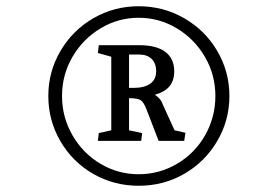

<svg xmlns="http://www.w3.org/2000/svg" viewBox="-20 -612 891 616"><path d="M135 -304Q135 -382 174 -448.5Q213 -515 279.5 -553.5Q346 -592 425 -592Q504 -592 571 -553.5Q638 -515 677 -448.5Q716 -382 716 -304Q716 -226 677 -159.5Q638 -93 571.5 -54.5Q505 -16 425 -16Q345 -16 278.5 -54.5Q212 -93 173.5 -159.5Q135 -226 135 -304ZM671 -304Q671 -372 637.5 -429.5Q604 -487 547.5 -521Q491 -555 425 -555Q359 -555 302.5 -521Q246 -487 212.5 -429.5Q179 -372 179 -304Q179 -236 212.5 -178Q246 -120 302.5 -86.5Q359 -53 425 -53Q491 -53 548 -86.5Q605 -120 638 -178Q671 -236 671 -304ZM337 -194V-430L294 -442L297 -467H427Q482 -467 510.5 -445.5Q539 -424 539 -383Q539 -354 524 -335.5Q509 -317 477 -308Q487 -301 493 -294Q499 -287 503 -275L540 -194L575 -186L571 -160H489L450 -261Q441 -285 430.5 -291Q420 -297 394 -297V-194L436 -185L433 -160H294L297 -185ZM481 -383Q481 -409 466.5 -423Q452 -437 427 -437H394V-330H408Q443 -330 462 -343.5Q481 -357 481 -383Z"/></svg>

Font: Caladea
Style: Regular
Weight: 400
Designer: Carolina Giovagnoli and Andres Torresi
Foundry: Carolina Giovagnoli & Andres Torresi
Version: Version 1.001